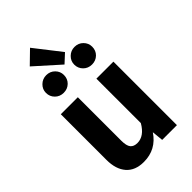

<svg xmlns="http://www.w3.org/2000/svg" viewBox="-281 -1026 1133 1133"><g transform="rotate(-45 285.0 -460.0)"><path d="M211 -936 339 -772 285 -722 132 -859ZM164 -754Q196 -754 217.5 -732.5Q239 -711 239 -681Q239 -649 217.5 -628Q196 -607 164 -607Q132 -607 110.5 -628.5Q89 -650 89 -681Q89 -711 111 -732.5Q133 -754 164 -754ZM400 -754Q432 -754 453.5 -732.5Q475 -711 475 -681Q475 -649 453.5 -628Q432 -607 400 -607Q368 -607 346.5 -628.5Q325 -650 325 -681Q325 -711 347 -732.5Q369 -754 400 -754ZM501 -530V0H378L371 -71Q313 16 210 16Q138 16 100 -27.5Q62 -71 62 -149V-530H204V-167Q204 -125 218 -107.5Q232 -90 262 -90Q319 -90 359 -159V-530Z"/></g></svg>

Font: FiraGO SemiBold
Style: Regular
Weight: 600
Designer: bBox Type
Foundry: bBox Type GmbH
Version: Version 1.001;PS 001.001;hotconv 1.0.88;makeotf.lib2.5.64775